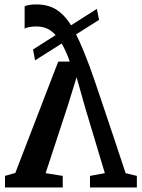

<svg xmlns="http://www.w3.org/2000/svg" viewBox="-20 -826 624 846"><path d="M140 -806.5Q197 -806.5 235 -779.2Q273 -752 302.2 -699.2Q331.5 -646.5 361 -569Q365 -560.5 375.2 -532.5Q385.5 -504.5 400.8 -459.5Q416 -414.5 436.2 -354.5Q456.5 -294.5 481 -221Q505.5 -147.5 533.5 -63L583 -51V0H376.5V-51L442 -63L355.5 -351L317.5 -485.5L276 -352L181 -63L256.5 -51V0H2V-51L47.5 -64L236.5 -554.5H287.5Q271 -600.5 254 -630.5Q237 -660.5 219 -678Q201 -695.5 181.2 -702.5Q161.5 -709.5 139.5 -709.5Q124 -709.5 109.5 -706.8Q95 -704 88.5 -700V-798Q96.5 -802.5 110.2 -804.5Q124 -806.5 140 -806.5ZM407 -787 416.5 -738.5 134.5 -560 125.5 -608Z"/></svg>

Font: Merriweather 20pt SemiBold
Style: Regular
Weight: 600
Version: Version 2.100